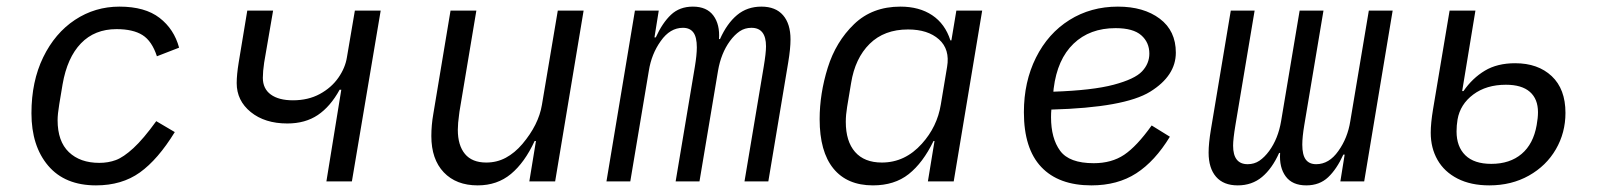

<svg xmlns="http://www.w3.org/2000/svg" viewBox="-20 -548 4840 580"><path d="M75 -206Q75 -302 110.5 -375Q146 -448 206.5 -488Q267 -528 341 -528Q418 -528 462 -494Q506 -460 521 -404L454 -378Q439 -424 410.5 -442Q382 -460 332 -460Q266 -460 224.5 -417Q183 -374 169 -293L159 -233Q154 -203 154 -185Q154 -121 188 -88.5Q222 -56 280 -56Q307 -56 330 -64.5Q353 -73 383 -100.5Q413 -128 452 -182L508 -149Q457 -66 402.5 -27Q348 12 270 12Q176 12 125.5 -47.5Q75 -107 75 -206Z M1011 -277H1006Q978 -226 940 -200.5Q902 -175 848 -175Q780 -175 737.5 -209.5Q695 -244 695 -297Q695 -322 701 -359L727 -516H805L778 -359Q774 -332 774 -313Q774 -280 798 -262.5Q822 -245 865 -245Q911 -245 946 -264Q981 -283 1002 -313Q1023 -343 1028 -375L1052 -516H1130L1043 0H966Z M1599 -122H1595Q1565 -57 1523.5 -22.5Q1482 12 1423 12Q1358 12 1320.5 -27.5Q1283 -67 1283 -137Q1283 -170 1289 -204L1341 -516H1419L1368 -211L1367 -203Q1363 -175 1363 -156Q1363 -109 1384.5 -83Q1406 -57 1449 -57Q1481 -57 1508 -71.5Q1535 -86 1558 -113Q1607 -171 1617 -231L1665 -516H1743L1657 0H1579Z M1812 0 1898 -516H1970L1957 -435H1961Q1981 -479 2007 -503.5Q2033 -528 2073 -528Q2115 -528 2135 -501Q2155 -474 2152 -430H2155Q2176 -477 2206.5 -502.5Q2237 -528 2280 -528Q2323 -528 2345.5 -502Q2368 -476 2368 -429Q2368 -401 2361 -359L2301 0H2229L2287 -346Q2294 -388 2294 -408Q2294 -436 2283 -450Q2272 -464 2250 -464Q2230 -464 2214.5 -453.5Q2199 -443 2185 -424Q2158 -387 2149 -334L2093 0H2021L2079 -346Q2085 -382 2085 -405Q2085 -436 2074.5 -450Q2064 -464 2043 -464Q2004 -464 1976 -424Q1948 -385 1940 -334L1884 0Z M2783 0 2803 -122H2800Q2768 -56 2725 -22Q2682 12 2617 12Q2539 12 2497.5 -39Q2456 -90 2456 -188Q2456 -265 2480.5 -343.5Q2505 -422 2560 -475Q2615 -528 2700 -528Q2757 -528 2796 -502Q2835 -476 2851 -426H2854L2869 -516H2947L2861 0ZM2765 -114Q2811 -165 2822 -232L2841 -346Q2850 -399 2816.5 -429Q2783 -459 2723 -459Q2651 -459 2607 -415.5Q2563 -372 2551 -297L2539 -225Q2535 -201 2535 -180Q2535 -121 2563 -89Q2591 -57 2644 -57Q2714 -57 2765 -114Z M3073 -209Q3073 -301 3109.5 -374Q3146 -447 3210.5 -487.5Q3275 -528 3357 -528Q3435 -528 3483.5 -491.5Q3532 -455 3532 -389Q3532 -319 3454.5 -271Q3377 -223 3156 -217Q3155 -207 3155 -194Q3155 -130 3182.5 -92.5Q3210 -55 3284 -55Q3338 -55 3376 -80.5Q3414 -106 3459 -169L3514 -135Q3469 -61 3412.5 -24.5Q3356 12 3277 12Q3178 12 3125.5 -43.5Q3073 -99 3073 -209ZM3163 -281 3162 -271Q3280 -275 3344 -292Q3408 -309 3430 -332.5Q3452 -356 3452 -386Q3452 -420 3427.5 -441.5Q3403 -463 3350 -463Q3272 -463 3223 -416Q3174 -369 3163 -281Z M3631 -87Q3631 -115 3638 -157L3698 -516H3770L3712 -170Q3705 -128 3705 -108Q3705 -80 3716 -66Q3727 -52 3749 -52Q3769 -52 3784.5 -62.5Q3800 -73 3814 -92Q3841 -129 3850 -182L3906 -516H3978L3920 -170Q3914 -134 3914 -111Q3914 -80 3924.5 -66Q3935 -52 3956 -52Q3995 -52 4023 -92Q4051 -131 4059 -182L4115 -516H4187L4101 0H4029L4042 -81H4038Q4018 -37 3992 -12.5Q3966 12 3926 12Q3884 12 3864 -15Q3844 -42 3847 -86H3844Q3823 -39 3792.5 -13.5Q3762 12 3719 12Q3676 12 3653.5 -14Q3631 -40 3631 -87Z M4302 -147Q4302 -176 4309 -218L4359 -516H4437L4397 -273H4401Q4428 -312 4465.5 -334.5Q4503 -357 4557 -357Q4626 -357 4667.5 -318Q4709 -279 4709 -207Q4709 -147 4680 -97Q4651 -47 4598.5 -17.5Q4546 12 4479 12Q4423 12 4383 -8.5Q4343 -29 4322.5 -65Q4302 -101 4302 -147ZM4622 -170Q4626 -192 4626 -209Q4626 -249 4601.5 -270.5Q4577 -292 4529 -292Q4470 -292 4430.5 -262.5Q4391 -233 4383 -187Q4380 -169 4380 -151Q4380 -105 4406.5 -79Q4433 -53 4485 -53Q4541 -53 4576.5 -83Q4612 -113 4622 -170Z"/></svg>

Font: iA Writer Mono V
Style: Regular
Weight: 400
Italic angle: -9.5°
Designer: Mike Abbink, Paul van der Laan, Pieter van Rosmalen
Foundry: Bold Monday
Version: Version 2.000